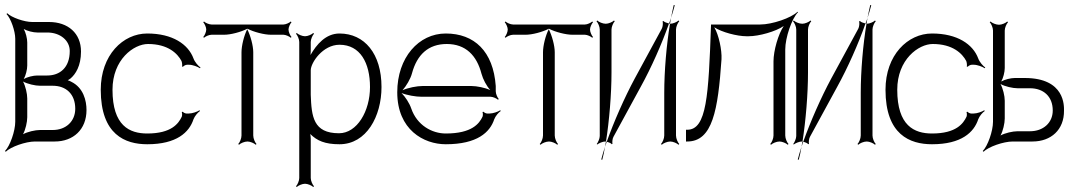

<svg xmlns="http://www.w3.org/2000/svg" viewBox="-32 -566 4297 768"><path d="M60 -29C70 -47 77 -78 77 -97V-172C77 -191 70 -222 60 -240C78 -230 109 -223 128 -223H179C232 -223 269 -190 269 -131C269 -81 232 -46 179 -46H128C109 -46 78 -39 60 -29ZM63 -250C71 -264 77 -288 77 -304V-396C77 -412 71 -436 63 -450C77 -442 101 -436 117 -436H157C209 -436 247 -404 247 -362C247 -295 207 -264 157 -264H117C101 -264 77 -258 63 -250ZM-12 38 -9 41C11 21 71 0 108 0H187C261 0 314 -48 314 -126C314 -163 302 -215 253 -239C249 -241 244 -244 239 -245C243 -247 247 -250 250 -252C270 -269 292 -302 292 -360C292 -433 240 -478 164 -478H97C65 -478 14 -496 -3 -513L-6 -510C11 -493 29 -442 29 -411V-79C29 -42 8 18 -12 38Z M371 -207C371 -27 469 11 557 11C675 11 725 -37 742 -89C747 -102 759 -116 768 -122L766 -125C757 -119 737 -112 724 -112H713C709 -112 701 -116 699 -119L695 -118C697 -114 697 -103 695 -99C682 -72 654 -32 557 -32C486 -32 418 -63 418 -207C418 -328 503 -390 560 -390C640 -390 678 -352 694 -322C696 -317 698 -304 696 -300L700 -299C702 -302 710 -307 716 -307H724C739 -307 759 -299 768 -293L770 -296C761 -302 747 -318 742 -332C721 -389 658 -432 557 -432C460 -432 371 -346 371 -207Z M781 -418 784 -415C789 -420 804 -427 814 -427H864C891 -427 932 -438 957 -451C957 -452 956 -451 956 -452C957 -452 957 -451 958 -451C959 -451 958 -452 959 -452C959 -451 958 -452 958 -451C983 -438 1025 -427 1052 -427H1102C1111 -427 1126 -420 1131 -415L1134 -418C1129 -423 1122 -438 1122 -448C1122 -457 1129 -472 1134 -477L1131 -480C1126 -475 1111 -468 1102 -468H814C804 -468 789 -475 784 -480L781 -477C786 -472 793 -457 793 -448C793 -438 786 -423 781 -418ZM957 -449C957 -450 958 -450 958 -451C958 -451 957 -451 957 -451ZM921 10 924 13C930 7 946 0 958 0C969 0 985 7 991 13L994 10C988 4 981 -12 981 -24V-357C981 -383 970 -424 957 -449C944 -424 934 -383 934 -357V-24C934 -12 927 4 921 10Z M1211 -187V-285C1211 -315 1259 -387 1326 -387C1409 -387 1448 -314 1448 -218C1448 -121 1396 -33 1324 -33C1221 -33 1214 -100 1211 -187ZM1152 179 1155 182C1161 176 1177 169 1188 169C1199 169 1215 176 1221 182L1224 179C1218 173 1211 157 1211 146V-11C1211 -17 1210 -24 1209 -30C1236 -3 1268 11 1326 11C1434 11 1494 -101 1494 -218C1494 -351 1426 -432 1326 -432C1271 -432 1234 -388 1210 -346C1211 -354 1211 -364 1211 -371V-398C1211 -409 1218 -425 1224 -431L1221 -434C1215 -428 1199 -421 1188 -421C1177 -421 1161 -428 1155 -434L1152 -431C1158 -425 1165 -409 1165 -398V146C1165 157 1158 173 1152 179Z M1578 -205C1593 -222 1610 -250 1616 -273C1636 -347 1681 -390 1755 -390C1831 -390 1875 -344 1894 -271C1900 -249 1914 -222 1929 -206C1908 -215 1876 -222 1853 -222H1659C1635 -222 1600 -215 1578 -205ZM1557 -197C1557 -47 1663 11 1751 11C1877 11 1928 -37 1945 -89C1950 -102 1962 -116 1971 -122L1969 -125C1960 -119 1940 -112 1927 -112H1916C1912 -112 1904 -116 1902 -119L1898 -118C1900 -114 1900 -103 1898 -99C1885 -72 1856 -32 1751 -32C1696 -32 1636 -65 1613 -132C1606 -153 1589 -179 1574 -194C1596 -185 1631 -179 1654 -179H1930C1940 -179 1955 -172 1960 -167L1963 -170C1958 -175 1951 -190 1951 -201V-222C1941 -361 1865 -432 1751 -432C1643 -432 1557 -336 1557 -197Z M1987 -418 1990 -415C1995 -420 2010 -427 2020 -427H2070C2097 -427 2138 -438 2163 -451C2163 -452 2162 -451 2162 -452C2163 -452 2163 -451 2164 -451C2165 -451 2164 -452 2165 -452C2165 -451 2164 -452 2164 -451C2189 -438 2231 -427 2258 -427H2308C2317 -427 2332 -420 2337 -415L2340 -418C2335 -423 2328 -438 2328 -448C2328 -457 2335 -472 2340 -477L2337 -480C2332 -475 2317 -468 2308 -468H2020C2010 -468 1995 -475 1990 -480L1987 -477C1992 -472 1999 -457 1999 -448C1999 -438 1992 -423 1987 -418ZM2163 -449C2163 -450 2164 -450 2164 -451C2164 -451 2163 -451 2163 -451ZM2127 10 2130 13C2136 7 2152 0 2164 0C2175 0 2191 7 2197 13L2200 10C2194 4 2187 -12 2187 -24V-357C2187 -383 2176 -424 2163 -449C2150 -424 2140 -383 2140 -357V-24C2140 -12 2133 4 2127 10Z M2354 -481C2360 -475 2367 -459 2367 -448V-22C2367 -12 2360 4 2355 10L2357 12C2363 7 2379 0 2389 0H2392C2405 -83 2414 -189 2414 -276V-448C2414 -459 2421 -475 2427 -481L2424 -484C2418 -478 2402 -471 2391 -471C2379 -471 2363 -478 2357 -484ZM2644 -472C2645 -472 2647 -471 2648 -471C2649 -479 2651 -487 2652 -494C2650 -487 2647 -480 2644 -472ZM2652 -494C2658 -512 2663 -530 2667 -545L2663 -546C2659 -531 2656 -513 2652 -494ZM2612 10 2615 13C2621 7 2637 0 2649 0C2660 0 2676 7 2682 13L2685 10C2679 4 2672 -12 2672 -24V-448C2672 -459 2679 -475 2685 -481L2682 -484C2676 -478 2660 -471 2649 -471H2648C2634 -388 2625 -282 2625 -195V-24C2625 -12 2618 4 2612 10ZM2395 1C2403 3 2413 7 2415 11L2418 9C2416 4 2418 -13 2422 -19L2531 -219C2573 -295 2616 -392 2644 -472C2636 -474 2624 -478 2622 -482L2618 -480C2621 -475 2619 -458 2615 -451L2507 -252C2466 -176 2423 -78 2395 1ZM2388 21C2390 14 2393 8 2395 1C2394 1 2393 0 2392 0C2391 7 2389 14 2388 21ZM2373 72 2377 73C2381 58 2385 40 2388 21C2382 39 2377 57 2373 72Z M2712 0H2717C2818 0 2840 -125 2854 -329C2856 -366 2843 -427 2825 -457C2855 -437 2917 -421 2954 -421H2962C3004 -421 3071 -440 3103 -462C3081 -430 3062 -363 3062 -321V-24C3062 -12 3055 4 3049 10L3052 13C3058 7 3074 0 3086 0C3097 0 3113 7 3119 13L3122 10C3116 4 3109 -12 3109 -24V-368C3109 -415 3135 -492 3160 -517L3158 -519C3133 -494 3056 -468 3009 -468H2812V-463C2802 -184 2795 -47 2717 -47H2712Z M3140 -481C3146 -475 3153 -459 3153 -448V-22C3153 -12 3146 4 3141 10L3143 12C3149 7 3165 0 3175 0H3178C3191 -83 3200 -189 3200 -276V-448C3200 -459 3207 -475 3213 -481L3210 -484C3204 -478 3188 -471 3177 -471C3165 -471 3149 -478 3143 -484ZM3430 -472C3431 -472 3433 -471 3434 -471C3435 -479 3437 -487 3438 -494C3436 -487 3433 -480 3430 -472ZM3438 -494C3444 -512 3449 -530 3453 -545L3449 -546C3445 -531 3442 -513 3438 -494ZM3398 10 3401 13C3407 7 3423 0 3435 0C3446 0 3462 7 3468 13L3471 10C3465 4 3458 -12 3458 -24V-448C3458 -459 3465 -475 3471 -481L3468 -484C3462 -478 3446 -471 3435 -471H3434C3420 -388 3411 -282 3411 -195V-24C3411 -12 3404 4 3398 10ZM3181 1C3189 3 3199 7 3201 11L3204 9C3202 4 3204 -13 3208 -19L3317 -219C3359 -295 3402 -392 3430 -472C3422 -474 3410 -478 3408 -482L3404 -480C3407 -475 3405 -458 3401 -451L3293 -252C3252 -176 3209 -78 3181 1ZM3174 21C3176 14 3179 8 3181 1C3180 1 3179 0 3178 0C3177 7 3175 14 3174 21ZM3159 72 3163 73C3167 58 3171 40 3174 21C3168 39 3163 57 3159 72Z M3510 -207C3510 -27 3608 11 3696 11C3814 11 3864 -37 3881 -89C3886 -102 3898 -116 3907 -122L3905 -125C3896 -119 3876 -112 3863 -112H3852C3848 -112 3840 -116 3838 -119L3834 -118C3836 -114 3836 -103 3834 -99C3821 -72 3793 -32 3696 -32C3625 -32 3557 -63 3557 -207C3557 -328 3642 -390 3699 -390C3779 -390 3817 -352 3833 -322C3835 -317 3837 -304 3835 -300L3839 -299C3841 -302 3849 -307 3855 -307H3863C3878 -307 3898 -299 3907 -293L3909 -296C3900 -302 3886 -318 3881 -332C3860 -389 3797 -432 3696 -432C3599 -432 3510 -346 3510 -207Z M3970 -24C3980 -42 3987 -73 3987 -92V-163C3987 -182 3980 -212 3970 -230C3988 -220 4019 -213 4038 -213H4088C4141 -213 4179 -181 4179 -124C4179 -75 4141 -41 4088 -41H4038C4019 -41 3988 -34 3970 -24ZM3899 38 3902 41C3922 21 3982 0 4019 0H4098C4172 0 4225 -47 4224 -124C4224 -141 4229 -254 4067 -254H4027C4011 -254 3987 -248 3973 -240C3981 -254 3987 -278 3987 -294V-444C3987 -455 3994 -471 4000 -477L3997 -480C3991 -474 3975 -467 3964 -467C3952 -467 3936 -474 3930 -480L3927 -477C3933 -471 3940 -455 3940 -444V-79C3940 -42 3919 18 3899 38Z"/></svg>

Font: Armata Saber
Style: Rg
Weight: 400
Designer: Jasper
Foundry: Cannot Into Space Fonts
Version: Version 0.970